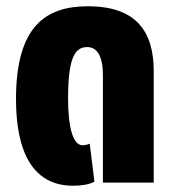

<svg xmlns="http://www.w3.org/2000/svg" viewBox="-20 -582 562 612"><path d="M213 10C235 10 264 7 281 -3L266 -124C259 -121 250 -119 243 -119C212 -119 197 -178 197 -269C197 -398 219 -432 258 -432C291 -432 308 -400 308 -343V0H470V-355C470 -480 416 -562 260 -562C128 -562 31 -501 31 -266C31 -102 82 10 213 10Z"/></svg>

Font: Noto Sans Thai ExtCond Blk
Style: Regular
Weight: 900
Width: 2
Designer: Monotype Design Team
Foundry: Monotype Imaging Inc.
Version: Version 2.002